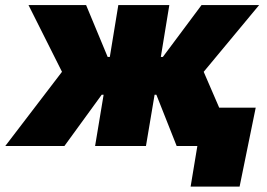

<svg xmlns="http://www.w3.org/2000/svg" viewBox="-55 -562 1026 739"><path d="M-34.7 0 183.6 -285.6 54.7 -542.5H276.4L359.4 -342.8H367.7L400.4 -542.5H596.7L564 -342.8H571.8L720.7 -542.5H942.4L729 -285.6L852.5 0H625L546.9 -197.3H540L506.8 0H311L343.8 -197.3H336.4L192.9 0ZM678.7 156.2 704.6 0H657.7L682.1 -147.5H929.2L867.2 156.2Z"/></svg>

Font: Inter 16pt Black
Style: Italic
Weight: 900
Italic angle: -9.3988°
Version: Version 4.001;git-66647c0bb